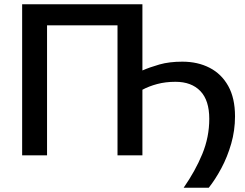

<svg xmlns="http://www.w3.org/2000/svg" viewBox="-20 -733 1158 906"><path d="M846.5 153Q901.5 74 934.5 -6Q967.5 -86 967.5 -172Q967.5 -259.5 925.5 -303.2Q883.5 -347 808 -347Q761 -347 721.8 -336.5Q682.5 -326 652 -309.5V0H534.5V-613.5H202V0H84.5V-713H652V-400.5Q686 -415.5 732.5 -428.8Q779 -442 840.5 -442Q913 -442 969 -413.2Q1025 -384.5 1057 -327.2Q1089 -270 1089 -184Q1089 -117.5 1071 -55Q1053 7.5 1024.5 60.8Q996 114 965 153Z"/></svg>

Font: Commissioner Medium
Style: Regular
Weight: 500
Designer: Kostas Bartsokas
Foundry: Kostas Bartsokas
Version: Version 1.000; ttfautohint (v1.8.3)